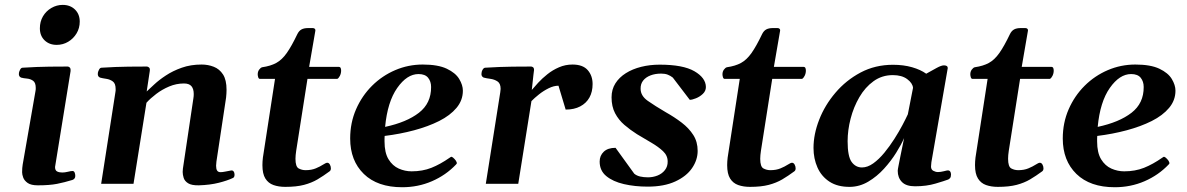

<svg xmlns="http://www.w3.org/2000/svg" viewBox="-20 -763 4929 797"><path d="M137.2 6.3Q108.9 6.3 95 -3.4Q81.1 -13.2 76.4 -25.9Q71.8 -38.6 71.8 -47.9Q71.8 -66.4 74.2 -80.1L127 -383.3Q127.9 -387.7 128.2 -391.1Q128.4 -394.5 128.4 -397.9Q128.4 -419.9 117.4 -427.7Q106.4 -435.5 92.3 -436.8Q78.1 -438 67.4 -440.9Q62.5 -443.4 60.1 -447.3Q57.6 -451.2 58.6 -460.4Q59.6 -466.3 63.5 -473.9Q67.4 -481.4 73.2 -481.9Q135.3 -485.8 185.1 -486.3Q234.9 -486.8 261.2 -486.8Q265.1 -486.8 269.5 -482.9Q273.9 -479 272.9 -467.3L208.5 -69.8Q208.5 -55.7 217 -51.3Q225.6 -46.9 238.3 -46.9Q249 -46.9 261.7 -50Q274.4 -53.2 280.8 -53.2Q287.1 -53.2 289.8 -46.9Q292.5 -40.5 292.5 -32.7Q292.5 -20.5 280.8 -16.1Q247.6 -5.9 216.6 0.2Q185.5 6.3 137.2 6.3ZM215.3 -576.7Q184.6 -576.7 165 -595.7Q145.5 -614.7 145.5 -645.5Q145.5 -673.3 158.4 -695.3Q171.4 -717.3 193.4 -730Q215.3 -742.7 240.2 -742.7Q271.5 -742.7 291.3 -723.4Q311 -704.1 311 -673.3Q311 -646.5 297.9 -624.5Q284.7 -602.5 262.9 -589.6Q241.2 -576.7 215.3 -576.7Z M918.5 -357.9 878.4 -92.3Q877 -82.5 877 -75.2Q877 -61.5 881.3 -54.9Q885.7 -48.3 895.5 -48.3Q903.3 -48.3 916.5 -51Q929.7 -53.7 938.5 -55.2Q945.8 -56.6 949.7 -51.5Q953.6 -46.4 953.6 -38.1Q953.6 -27.3 947.3 -24.4Q923.8 -13.2 887.9 -4.2Q852.1 4.9 805.2 6.3Q775.4 6.8 761 -2.2Q746.6 -11.2 742.4 -24.7Q738.3 -38.1 738.3 -49.3Q738.3 -57.6 739.3 -63.5Q740.2 -69.3 740.2 -69.3L782.7 -354.5Q783.7 -359.4 783.9 -364Q784.2 -368.7 784.2 -373Q784.2 -394 774.7 -405.3Q765.1 -416.5 743.7 -416.5Q711.9 -416.5 682.4 -404.1Q652.8 -391.6 628.4 -373Q604 -354.5 587.9 -336.4L534.2 0H399.9L459 -379.9Q460 -383.8 460 -387.2Q460 -390.6 460 -393.6Q460 -416.5 448.2 -425Q436.5 -433.6 421.1 -435.8Q405.8 -438 395 -440.9Q390.1 -443.4 387.7 -447.3Q385.3 -451.2 386.2 -460.4Q387.2 -466.3 391.1 -473.9Q395 -481.4 400.9 -481.9Q462.9 -485.8 513.2 -486.3Q563.5 -486.8 589.8 -486.8Q593.8 -486.8 598.6 -482.9Q603.5 -479 601.6 -467.3L588.9 -383.3Q600.1 -393.6 619.9 -412.1Q639.6 -430.7 668.5 -449.7Q697.3 -468.8 734.4 -481.9Q771.5 -495.1 816.9 -495.1Q843.8 -495.1 867.4 -485.8Q891.1 -476.6 905.8 -453.9Q920.4 -431.2 920.4 -390.1Q920.4 -382.8 919.9 -374.8Q919.4 -366.7 918.5 -357.9Z M1164.1 12.7Q1136.7 12.7 1115.2 5.1Q1093.8 -2.4 1081.5 -22Q1069.3 -41.5 1069.3 -77.6Q1069.3 -85 1069.8 -92.8Q1070.3 -100.6 1071.3 -108.9L1121.6 -435.5H1058.6Q1053.7 -436 1051.8 -442.4Q1049.8 -448.7 1049.8 -454.6Q1049.8 -465.8 1055.9 -474.1Q1062 -482.4 1068.4 -483.9Q1103 -488.8 1126.7 -501.7Q1150.4 -514.6 1170.4 -543Q1190.4 -571.3 1214.4 -621.6Q1221.2 -635.3 1231.7 -640.9Q1242.2 -646.5 1259.3 -646.5H1278.3Q1284.2 -646.5 1287.1 -643.1Q1290 -639.6 1289.1 -635.7L1263.2 -485.4H1386.7Q1392.6 -484.9 1394.3 -480.2Q1396 -475.6 1396 -469.7Q1396 -458.5 1390.9 -448.2Q1385.7 -438 1379.9 -435.5H1256.3L1209.5 -137.2Q1208 -127.4 1207.3 -119.4Q1206.5 -111.3 1206.5 -104Q1206.5 -70.8 1220 -63.7Q1233.4 -56.6 1248.5 -56.6Q1272.9 -56.6 1291 -64.2Q1309.1 -71.8 1321 -79.6Q1333 -87.4 1338.4 -87.4Q1345.2 -87.4 1349.4 -79.8Q1353.5 -72.3 1353.5 -64Q1353.5 -55.7 1348.1 -51.8Q1322.3 -32.7 1297.9 -18.3Q1273.4 -3.9 1241.9 4.4Q1210.4 12.7 1164.1 12.7Z M1901.4 -386.7Q1901.4 -346.7 1875 -315.2Q1848.6 -283.7 1803 -260.7Q1757.3 -237.8 1699 -222.2Q1640.6 -206.5 1576.7 -198.7Q1576.2 -193.4 1576.2 -187.5Q1576.2 -181.6 1576.2 -175.8Q1576.2 -128.9 1592.8 -101.8Q1609.4 -74.7 1635.3 -63.2Q1661.1 -51.8 1688.5 -51.8Q1733.9 -51.8 1770.8 -66.4Q1807.6 -81.1 1846.7 -108.4Q1849.1 -109.9 1851.1 -111.3Q1853 -112.8 1855.5 -111.8Q1859.4 -110.8 1866.9 -102.8Q1874.5 -94.7 1875.5 -89.4Q1875.5 -88.4 1876 -87.9Q1876.5 -87.4 1876.5 -86.4Q1876.5 -84.5 1875.2 -83Q1874 -81.5 1873 -80.1Q1830.6 -35.6 1772.9 -10.7Q1715.3 14.2 1649.4 14.2Q1546.9 14.2 1490.2 -41Q1433.6 -96.2 1433.6 -188Q1433.6 -253.4 1458 -309.3Q1482.4 -365.2 1524.4 -407Q1566.4 -448.7 1620.6 -471.9Q1674.8 -495.1 1734.9 -495.1Q1797.9 -495.1 1834.5 -477.8Q1871.1 -460.4 1886.2 -435.1Q1901.4 -409.7 1901.4 -386.7ZM1717.3 -455.6Q1669.4 -455.6 1628.9 -397.9Q1588.4 -340.3 1578.6 -236.3Q1668 -255.4 1719 -294.9Q1770 -334.5 1769.5 -401.9Q1769.5 -424.8 1757.1 -440.2Q1744.6 -455.6 1717.3 -455.6Z M2187.5 -389.6Q2197.8 -401.9 2214.1 -419.7Q2230.5 -437.5 2252.2 -454.8Q2273.9 -472.2 2300.3 -483.6Q2326.7 -495.1 2356.4 -495.1Q2399.4 -495.1 2419.7 -471.9Q2439.9 -448.7 2439.9 -414.1Q2439.9 -381.8 2426.8 -358.2Q2413.6 -334.5 2388.4 -321.3Q2363.3 -308.1 2328.1 -308.1L2298.3 -407.2Q2278.8 -407.2 2257.6 -396.7Q2236.3 -386.2 2217.5 -371.3Q2198.7 -356.4 2186 -343.3L2131.3 0H1996.6L2056.6 -379.9Q2058.1 -388.2 2058.1 -394Q2058.1 -416.5 2045.2 -425Q2032.2 -433.6 2015.4 -435.8Q1998.5 -438 1987.8 -440.9Q1978.5 -445.3 1978.5 -455.6Q1978.5 -465.3 1983.2 -473.4Q1987.8 -481.4 1993.7 -481.9Q2057.6 -485.8 2107.7 -486.3Q2157.7 -486.8 2184.6 -486.8Q2188.5 -486.8 2192.6 -483.9Q2196.8 -481 2196.8 -472.2Q2196.8 -472.2 2194.3 -452.4Q2191.9 -432.6 2187.5 -389.6Z M2668.5 11.7Q2615.2 11.7 2569.8 1.2Q2524.4 -9.3 2496.8 -32Q2469.2 -54.7 2469.2 -92.3Q2469.2 -117.2 2486.3 -133.3Q2503.4 -149.4 2535.2 -149.4L2612.8 -42Q2622.6 -33.7 2637.2 -30.3Q2651.9 -26.9 2669.9 -26.9Q2690.4 -26.9 2709.5 -34.4Q2728.5 -42 2740.2 -57.1Q2752 -72.3 2751.5 -92.8Q2751.5 -117.2 2732.4 -135.3Q2713.4 -153.3 2684.6 -170.2Q2655.8 -187 2624 -206.1Q2595.7 -224.1 2571.8 -244.6Q2547.9 -265.1 2533.2 -293Q2518.6 -320.8 2518.6 -358.9Q2518.6 -391.6 2534.4 -416.7Q2550.3 -441.9 2577.9 -459.2Q2605.5 -476.6 2641.6 -485.6Q2677.7 -494.6 2718.3 -494.6Q2815.4 -494.6 2862.5 -467.3Q2909.7 -439.9 2910.2 -401.9Q2910.2 -385.3 2897.5 -373.3Q2884.8 -361.3 2868.9 -355Q2853 -348.6 2843.3 -348.6L2772.9 -440.9Q2763.2 -448.7 2751.7 -453.1Q2740.2 -457.5 2724.6 -457.5Q2699.7 -457.5 2680.2 -450Q2660.6 -442.4 2649.7 -428.5Q2638.7 -414.6 2639.2 -394.5Q2639.2 -365.2 2669.2 -344.2Q2699.2 -323.2 2743.2 -297.4Q2779.8 -276.9 2809.8 -253.9Q2839.8 -231 2857.9 -202.6Q2876 -174.3 2876 -136.7Q2876 -99.1 2852.8 -65.2Q2829.6 -31.2 2783.2 -9.8Q2736.8 11.7 2668.5 11.7Z M3093.3 12.7Q3065.9 12.7 3044.4 5.1Q3022.9 -2.4 3010.7 -22Q2998.5 -41.5 2998.5 -77.6Q2998.5 -85 2999 -92.8Q2999.5 -100.6 3000.5 -108.9L3050.8 -435.5H2987.8Q2982.9 -436 2981 -442.4Q2979 -448.7 2979 -454.6Q2979 -465.8 2985.1 -474.1Q2991.2 -482.4 2997.6 -483.9Q3032.2 -488.8 3055.9 -501.7Q3079.6 -514.6 3099.6 -543Q3119.6 -571.3 3143.6 -621.6Q3150.4 -635.3 3160.9 -640.9Q3171.4 -646.5 3188.5 -646.5H3207.5Q3213.4 -646.5 3216.3 -643.1Q3219.2 -639.6 3218.3 -635.7L3192.4 -485.4H3315.9Q3321.8 -484.9 3323.5 -480.2Q3325.2 -475.6 3325.2 -469.7Q3325.2 -458.5 3320.1 -448.2Q3314.9 -438 3309.1 -435.5H3185.5L3138.7 -137.2Q3137.2 -127.4 3136.5 -119.4Q3135.7 -111.3 3135.7 -104Q3135.7 -70.8 3149.2 -63.7Q3162.6 -56.6 3177.7 -56.6Q3202.1 -56.6 3220.2 -64.2Q3238.3 -71.8 3250.2 -79.6Q3262.2 -87.4 3267.6 -87.4Q3274.4 -87.4 3278.6 -79.8Q3282.7 -72.3 3282.7 -64Q3282.7 -55.7 3277.3 -51.8Q3251.5 -32.7 3227.1 -18.3Q3202.6 -3.9 3171.1 4.4Q3139.6 12.7 3093.3 12.7Z M3508.3 12.7Q3457.5 13.2 3423.8 -8.5Q3390.1 -30.3 3373.5 -67.4Q3356.9 -104.5 3356.9 -148.9Q3356.9 -205.6 3380.4 -265.9Q3403.8 -326.2 3447.8 -377.9Q3491.7 -429.7 3552.2 -461.9Q3612.8 -494.1 3687 -494.1Q3730.5 -494.1 3766.1 -483.9Q3801.8 -473.6 3824.7 -457Q3849.1 -470.7 3868.4 -481.2Q3887.7 -491.7 3898.4 -491.7Q3904.8 -491.7 3909.4 -489.3Q3914.1 -486.8 3914.1 -480L3846.2 -89.4Q3844.7 -78.6 3844.7 -71.8Q3844.7 -59.1 3854.2 -54Q3863.8 -48.8 3873.5 -48.8Q3884.3 -48.8 3897.7 -52.2Q3911.1 -55.7 3914.6 -55.7Q3920.9 -55.7 3924.3 -51Q3927.7 -46.4 3927.7 -38.6Q3927.7 -28.3 3923.6 -23.7Q3919.4 -19 3915.5 -17.6Q3901.4 -12.2 3863.5 -1Q3825.7 10.3 3778.3 10.3Q3741.2 10.3 3723.9 -7.6Q3706.5 -25.4 3706.5 -54.2Q3706.5 -58.6 3710 -76.2Q3713.4 -93.8 3718 -116.5Q3722.7 -139.2 3726.8 -159.4Q3731 -179.7 3732.9 -189.9Q3721.7 -163.6 3700.2 -129.2Q3678.7 -94.7 3649.4 -62.5Q3620.1 -30.3 3584.2 -9Q3548.3 12.2 3508.3 12.7ZM3558.1 -67.9Q3581.1 -67.9 3604.7 -84.7Q3628.4 -101.6 3650.9 -128.9Q3673.3 -156.2 3692.6 -186.5Q3711.9 -216.8 3726.3 -244.1Q3740.7 -271.5 3748.5 -288.6L3770 -398.4Q3768.1 -418 3745.8 -434.6Q3723.6 -451.2 3686 -451.2Q3641.1 -451.2 3606.2 -426Q3571.3 -400.9 3547.4 -359.9Q3523.4 -318.8 3511 -270.8Q3498.5 -222.7 3498.5 -176.8Q3498.5 -113.8 3515.1 -90.8Q3531.7 -67.9 3558.1 -67.9Z M4122.1 12.7Q4094.7 12.7 4073.2 5.1Q4051.8 -2.4 4039.6 -22Q4027.3 -41.5 4027.3 -77.6Q4027.3 -85 4027.8 -92.8Q4028.3 -100.6 4029.3 -108.9L4079.6 -435.5H4016.6Q4011.7 -436 4009.8 -442.4Q4007.8 -448.7 4007.8 -454.6Q4007.8 -465.8 4013.9 -474.1Q4020 -482.4 4026.4 -483.9Q4061 -488.8 4084.7 -501.7Q4108.4 -514.6 4128.4 -543Q4148.4 -571.3 4172.4 -621.6Q4179.2 -635.3 4189.7 -640.9Q4200.2 -646.5 4217.3 -646.5H4236.3Q4242.2 -646.5 4245.1 -643.1Q4248 -639.6 4247.1 -635.7L4221.2 -485.4H4344.7Q4350.6 -484.9 4352.3 -480.2Q4354 -475.6 4354 -469.7Q4354 -458.5 4348.9 -448.2Q4343.8 -438 4337.9 -435.5H4214.4L4167.5 -137.2Q4166 -127.4 4165.3 -119.4Q4164.6 -111.3 4164.6 -104Q4164.6 -70.8 4178 -63.7Q4191.4 -56.6 4206.5 -56.6Q4231 -56.6 4249 -64.2Q4267.1 -71.8 4279.1 -79.6Q4291 -87.4 4296.4 -87.4Q4303.2 -87.4 4307.4 -79.8Q4311.5 -72.3 4311.5 -64Q4311.5 -55.7 4306.2 -51.8Q4280.3 -32.7 4255.9 -18.3Q4231.4 -3.9 4200 4.4Q4168.5 12.7 4122.1 12.7Z M4859.4 -386.7Q4859.4 -346.7 4833 -315.2Q4806.6 -283.7 4761 -260.7Q4715.3 -237.8 4657 -222.2Q4598.6 -206.5 4534.7 -198.7Q4534.2 -193.4 4534.2 -187.5Q4534.2 -181.6 4534.2 -175.8Q4534.2 -128.9 4550.8 -101.8Q4567.4 -74.7 4593.3 -63.2Q4619.1 -51.8 4646.5 -51.8Q4691.9 -51.8 4728.8 -66.4Q4765.6 -81.1 4804.7 -108.4Q4807.1 -109.9 4809.1 -111.3Q4811 -112.8 4813.5 -111.8Q4817.4 -110.8 4825 -102.8Q4832.5 -94.7 4833.5 -89.4Q4833.5 -88.4 4834 -87.9Q4834.5 -87.4 4834.5 -86.4Q4834.5 -84.5 4833.3 -83Q4832 -81.5 4831.1 -80.1Q4788.6 -35.6 4731 -10.7Q4673.3 14.2 4607.4 14.2Q4504.9 14.2 4448.2 -41Q4391.6 -96.2 4391.6 -188Q4391.6 -253.4 4416 -309.3Q4440.4 -365.2 4482.4 -407Q4524.4 -448.7 4578.6 -471.9Q4632.8 -495.1 4692.9 -495.1Q4755.9 -495.1 4792.5 -477.8Q4829.1 -460.4 4844.2 -435.1Q4859.4 -409.7 4859.4 -386.7ZM4675.3 -455.6Q4627.4 -455.6 4586.9 -397.9Q4546.4 -340.3 4536.6 -236.3Q4626 -255.4 4677 -294.9Q4728 -334.5 4727.5 -401.9Q4727.5 -424.8 4715.1 -440.2Q4702.6 -455.6 4675.3 -455.6Z"/></svg>

Font: Gelasio SemiBold
Style: Italic
Weight: 600
Italic angle: -8.5°
Designer: Eben Sorkin
Foundry: Eben Sorkin
Version: Version 1.008